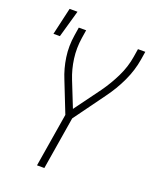

<svg xmlns="http://www.w3.org/2000/svg" viewBox="-149 -896 798 982"><g transform="rotate(20 250.0 -404.5)"><path d="M174 0 222 -292 156 -459Q134 -512 125.5 -571Q117 -630 127 -691L134 -735H174L167 -691Q158 -633 165.5 -577.5Q173 -522 193 -472L248 -334L352 -476Q387 -525 413.5 -579.5Q440 -634 449 -691L456 -735H496L489 -691Q479 -629 451 -569Q423 -509 383 -455L261 -287L214 0ZM23 -661 57 -809H100L58 -661Z"/></g></svg>

Font: Iosevka Term Curly Extralight
Style: Italic
Weight: 200
Italic angle: -9°
Designer: Belleve Invis
Foundry: Belleve Invis
Version: Version 32.3.0